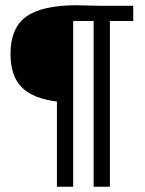

<svg xmlns="http://www.w3.org/2000/svg" viewBox="-20 -637 553 732"><path d="M337 75V-557H259V75H197V-250Q106 -261 63 -304Q20 -347 20 -431Q20 -531 80.5 -574Q141 -617 273 -617Q287 -617 312.5 -616Q338 -615 353 -615H488V-557H399V75Z"/></svg>

Font: LeckerliOne
Style: Regular
Weight: 400
Designer: Gesine Todt
Foundry: Gesine Todt
Version: Version 1.000